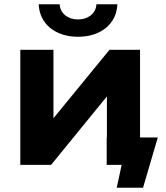

<svg xmlns="http://www.w3.org/2000/svg" viewBox="-20 -771 777 898"><path d="M345 -599C449 -599 525 -657 529 -751H431C429 -708 392 -680 345 -680C298 -680 261 -708 259 -751H161C165 -657 241 -599 345 -599ZM635 -128V-538H492L230 -218V-538H75V0H219L480 -320V-128H479V0H549L526 107H649L718 -128Z"/></svg>

Font: AWKNG-Font
Style: Bold
Weight: 700
Designer: Awakening Church
Foundry: Awakening Church
Version: Version 1.700;PS 001.700;hotconv 1.0.88;makeotf.lib2.5.64775